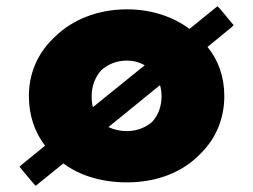

<svg xmlns="http://www.w3.org/2000/svg" viewBox="-20 -565 815 618"><path d="M388 -143C366 -143 346 -148 329 -156L495 -291C498 -282 500 -268 500 -256C500 -223 490 -195 470 -173C450 -155 421 -143 388 -143ZM275 -256C275 -289 287 -318 306 -339C327 -358 356 -370 388 -370C409 -370 428 -365 446 -355L279 -220C276 -231 275 -243 275 -256ZM725 -477 732 -484 687 -538 680 -545 590 -472C536 -512 466 -535 389 -535C295 -535 213 -502 156 -446L155 -445L148 -438C101 -391 73 -329 73 -256C73 -194 91 -141 125 -96L50 -35L43 -28L88 26L95 33L184 -39C236 0 307 22 389 22C484 22 565 -10 620 -65L621 -66L628 -73C675 -120 702 -183 702 -256C702 -317 683 -371 648 -414Z"/></svg>

Font: Hussar Woodtype
Style: Blk
Weight: 900
Foundry: Cannot Into Space Fonts
Version: Version 1.07